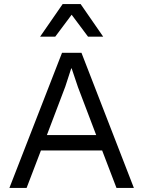

<svg xmlns="http://www.w3.org/2000/svg" viewBox="-20 -918 700 938"><path d="M26 0ZM479 -183H180L110 0H26L283 -660H378L634 0H549ZM450 -258 361 -492 330 -584H328L299 -495L209 -258ZM410 -739 330 -846 250 -739H176L286 -898H374L484 -739Z"/></svg>

Font: Work Sans
Style: Regular
Weight: 400
Designer: Wei Huang
Foundry: Wei Huang
Version: Version 1.500; ttfautohint (v1.6)